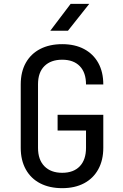

<svg xmlns="http://www.w3.org/2000/svg" viewBox="-20 -970 640 1000"><path d="M304 10Q238 10 189.5 -15Q141 -40 114.5 -87.5Q88 -135 88 -200V-530Q88 -596 114.5 -643Q141 -690 189.5 -715Q238 -740 304 -740Q370 -740 418 -714.5Q466 -689 492 -642Q518 -595 518 -530H428Q428 -592 395.5 -625.5Q363 -659 304 -659Q245 -659 211.5 -626Q178 -593 178 -531V-200Q178 -138 211.5 -104Q245 -70 304 -70Q363 -70 395.5 -104Q428 -138 428 -200V-290H280V-372H518V-200Q518 -136 492 -88.5Q466 -41 418 -15.5Q370 10 304 10ZM242 -810 348 -950H445L334 -810Z"/></svg>

Font: JetBrains Mono Zero
Style: Regular-Zero
Weight: 400
Designer: Philipp Nurullin, Konstantin Bulenkov
Foundry: JetBrains
Version: Version 2.211